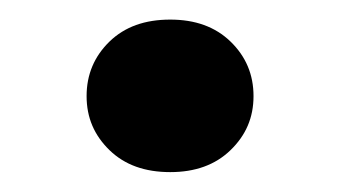

<svg xmlns="http://www.w3.org/2000/svg" viewBox="-20 -436 352 196"><path d="M68.4 -337.9C68.4 -315.9 76.2 -297.9 91.8 -282.7C107.4 -267.6 127.9 -260.3 153.8 -260.3C179.2 -260.3 199.7 -267.6 215.3 -282.7C231 -297.9 238.8 -315.9 238.8 -337.9C238.8 -359.9 231 -378.4 215.3 -393.6C199.7 -408.7 179.2 -416 153.8 -416C127.9 -416 107.4 -408.7 91.8 -393.6C76.2 -378.4 68.4 -359.9 68.4 -337.9Z"/></svg>

Font: Vazirmatn ExtraBold
Style: Regular
Weight: 800
Designer: Saber Rastikerdar
Foundry: Saber Rastikerdar
Version: Version 33.003